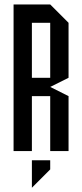

<svg xmlns="http://www.w3.org/2000/svg" viewBox="-20 -687 373 873"><path d="M125 0H41.7V-666.7H208.3L291.7 -583.3V-333.3L208.3 -291.7L291.7 -250V0H208.3V-250H125ZM125 -333.3H208.3V-583.3H125ZM125 41.7H208.3V83.3L125 166.7Z"/></svg>

Font: Yulong
Style: Regular
Weight: 400
Designer: GGBotNet
Foundry: f0n7.com
Version: 1.00